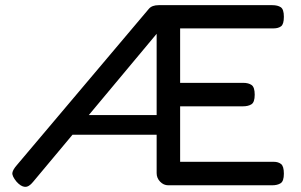

<svg xmlns="http://www.w3.org/2000/svg" viewBox="-20 -708 1168 744"><path d="M632 10Q614 10 600.5 -4Q587 -18 587 -37V-186H261L108 -3Q92 17 76.5 16Q61 15 44 -4Q26 -26 28 -38.5Q30 -51 46 -69L557 -674Q569 -688 595 -688H1035Q1056 -688 1068 -680Q1080 -672 1080 -643Q1080 -614 1069 -606Q1058 -598 1040 -598H678V-387H922Q943 -387 955 -378.5Q967 -370 967 -341Q967 -312 954.5 -304Q942 -296 921 -296H678V-81H1041Q1058 -81 1069 -72.5Q1080 -64 1080 -35Q1080 -6 1067.5 2Q1055 10 1034 10ZM587 -577 324 -262H587Z"/></svg>

Font: Fredoka
Style: Regular
Weight: 400
Designer: Ben Nathan
Foundry: Milena B. Brandão, Ben Nathan
Version: Version 2.001